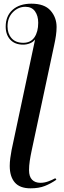

<svg xmlns="http://www.w3.org/2000/svg" viewBox="-20 -785 348 1045"><path d="M146 240Q88 240 60.5 208Q33 176 33 118Q33 99 36 75.5Q39 52 43 32L171 -570Q160 -556 142.5 -549Q125 -542 106 -542Q61 -542 36 -569Q11 -596 11 -640Q11 -698 48.5 -731.5Q86 -765 151 -765Q222 -765 255 -727.5Q288 -690 288 -638Q288 -616 284.5 -591.5Q281 -567 275 -540L152 36Q146 64 142 90.5Q138 117 138 141Q138 176 154.5 193Q171 210 200 210Q221 210 242 202.5Q263 195 281 185L287 193Q257 214 224.5 227Q192 240 146 240ZM107 -552Q147 -552 167.5 -582Q188 -612 188 -661Q188 -699 170.5 -723.5Q153 -748 118 -748Q79 -748 50 -718.5Q21 -689 21 -641Q21 -602 43 -577Q65 -552 107 -552Z"/></svg>

Font: Noto Serif Display Medium
Style: Italic
Weight: 500
Italic angle: -12°
Designer: Monotype Design Team
Foundry: Monotype Imaging Inc.
Version: Version 2.009